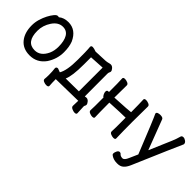

<svg xmlns="http://www.w3.org/2000/svg" viewBox="31 -1130 1939 1939"><g transform="rotate(45 1000.0 -161.0)"><path d="M235.8 23.9Q141.1 23.9 89.1 -39.1Q37.1 -102.1 37.1 -207Q37.1 -252 50 -295.4Q63 -338.9 82 -375.5Q101.1 -412.1 121.1 -436Q141.1 -460 154.8 -460Q171.9 -460 172.9 -458Q212.9 -492.2 276.9 -492.2Q386.2 -492.2 439 -376Q460 -321.8 460 -245.1Q460 -147.9 404.8 -64Q341.8 23.9 235.8 23.9ZM235.8 -48.8Q317.9 -48.8 361.8 -143.1Q381.8 -188 381.8 -245.1Q381.8 -327.1 354.5 -373.5Q327.1 -419.9 271 -419.9Q206.1 -419.9 161.1 -352.5Q116.2 -285.2 116.2 -208Q116.2 -48.8 235.8 -48.8Z M566.9 117.2Q549.8 117.2 530.5 109.1Q511.2 101.1 511.2 85Q514.2 62 514.2 22Q514.2 -25.9 508.8 -65.9Q508.8 -86.9 533.2 -86.9L573.2 -71.8Q611.8 -136.2 611.8 -291Q611.8 -417 609.4 -438Q606.9 -459 606.9 -469.2Q606.9 -487.8 627.9 -487.8Q647 -487.8 680.2 -475.1L817.9 -481Q839.8 -482.9 855.5 -487.5Q871.1 -492.2 881.8 -492.2Q900.9 -492.2 917 -474.6Q933.1 -457 933.1 -441.9Q933.1 -435.1 928 -425.5Q922.9 -416 922.9 -401.9Q922.9 -101.1 923.8 -81.1V-78.1Q937 -81.1 944.8 -81.1Q964.8 -81.1 980.5 -62.5Q996.1 -43.9 996.1 -29.8Q996.1 -21 991.5 -13.9Q986.8 -6.8 986.8 2Q986.8 17.1 991.2 95.2Q991.2 111.8 966.8 111.8Q950.2 111.8 928 101.8Q905.8 91.8 905.8 74.2Q908.2 36.1 908.2 0Q856.9 0 592.8 5.9Q592.8 58.1 596.2 100.1Q596.2 117.2 566.9 117.2ZM659.2 -69.8 845.2 -71.8V-411.1L689 -401.9V-300.8Q689 -133.8 659.2 -69.8Z M1121.1 14.2Q1104 14.2 1083.5 5.6Q1063 -2.9 1063 -20Q1063 -44.9 1064.9 -83V-204.1Q1055.2 -207 1045.7 -225.6Q1036.1 -244.1 1036.1 -257.8Q1036.1 -282.2 1055.2 -282.2H1064.9Q1064.9 -377 1064.5 -397.9Q1064 -418.9 1063 -441.4Q1062 -463.9 1062 -474.1Q1062 -490.2 1086.9 -490.2Q1104 -490.2 1124.5 -481.7Q1145 -473.1 1145 -456.1Q1143.1 -337.9 1143.1 -280.8L1301.8 -290Q1340.8 -294.9 1356.9 -294.9Q1367.2 -294.9 1367.2 -295.9Q1367.2 -377.9 1366.2 -397.9Q1363.8 -441.9 1363.8 -474.1Q1363.8 -490.2 1389.2 -490.2Q1405.8 -490.2 1426.3 -481.7Q1446.8 -473.1 1446.8 -456.1Q1444.8 -337.9 1444.8 -237.8Q1444.8 -108.9 1448.2 -1Q1448.2 14.2 1422.9 14.2Q1405.8 14.2 1385.5 5.6Q1365.2 -2.9 1365.2 -20Q1365.2 -44.9 1367.2 -83V-217.8Q1304.2 -217.8 1143.1 -209Q1143.1 -102.1 1144 -81.1Q1146 -36.1 1146 -1Q1146 14.2 1121.1 14.2Z M1637.2 169.9Q1675.8 169.9 1700.9 148.4Q1726.1 127 1745.1 83Q1942.9 -378.9 1967.8 -431.2Q1973.1 -440.9 1973.1 -446.8Q1973.1 -464.8 1955.1 -478Q1937 -491.2 1919.9 -491.2Q1900.9 -491.2 1895 -477.1Q1881.8 -428.2 1862.8 -383.8L1761.2 -147Q1649.9 -436 1639.2 -467.8Q1631.8 -485.8 1595.2 -485.8Q1579.1 -485.8 1564.5 -480.5Q1549.8 -475.1 1549.8 -462.9L1550.8 -457Q1569.8 -421.9 1720.2 -45.9L1680.2 44.9Q1659.2 95.2 1633.8 95.2Q1606.9 95.2 1591.8 79.1Q1585 68.8 1571.8 68.8Q1554.2 68.8 1544.2 89.4Q1534.2 109.9 1534.2 124Q1534.2 131.8 1539.1 140.1Q1575.2 169.9 1627.9 169.9Z"/></g></svg>

Font: LXGW WenKai Mono GB Screen
Style: Regular
Weight: 400
Monospace: yes
Designer: LXGW / Fontworks Inc.
Foundry: LXGW / Fontworks Inc.
Version: Version 1.510;January 18,2025